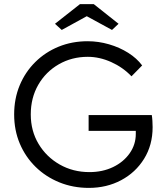

<svg xmlns="http://www.w3.org/2000/svg" viewBox="-20 -906 804 936"><path d="M413 10Q336 10 269.5 -17Q203 -44 153.5 -92.5Q104 -141 76.5 -206Q49 -271 49 -348Q49 -425 76 -490Q103 -555 152 -603.5Q201 -652 266 -678.5Q331 -705 407 -705Q460 -705 511.5 -690Q563 -675 605 -648.5Q647 -622 673 -587L621 -534Q579 -578 522 -603.5Q465 -629 408 -629Q330 -629 266.5 -592.5Q203 -556 166.5 -492.5Q130 -429 130 -348Q130 -268 168 -204.5Q206 -141 271 -104Q336 -67 416 -67Q480 -67 531 -91.5Q582 -116 612 -158.5Q642 -201 642 -253V-268H412V-345H720Q722 -333 723 -316.5Q724 -300 724 -286Q724 -199 682.5 -132Q641 -65 570.5 -27.5Q500 10 413 10ZM281 -760 248 -790 370 -886H437L558 -790L526 -760L403 -827Z"/></svg>

Font: Lexend Deca Light
Style: Regular
Weight: 300
Designer: Bonnie Shaver-Troup, Thomas Jockin
Foundry: Lexend
Version: Version 1.008; ttfautohint (v1.8.4.7-5d5b)